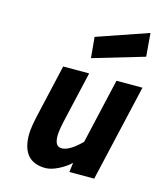

<svg xmlns="http://www.w3.org/2000/svg" viewBox="-116 -859 806 957"><g transform="rotate(15 286.5 -381.0)"><path d="M209 12Q87 12 87 -129Q87 -168 108 -255L164 -500H298L244 -265Q226 -190 226 -161Q226 -132 234.5 -118Q243 -104 262 -104Q296 -104 346 -149L362 -164L439 -500H573L458 0H330L336 -49Q313 -26 275.5 -7Q238 12 209 12ZM287 -576 277 -683 541 -774 551 -654Z"/></g></svg>

Font: Titillium Web
Style: Bold Italic
Weight: 700
Italic angle: -13°
Version: Version 1.002;PS 57.000;hotconv 1.0.70;makeotf.lib2.5.55311